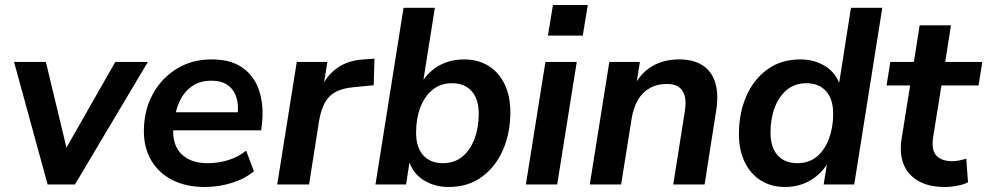

<svg xmlns="http://www.w3.org/2000/svg" viewBox="-20 -736 3939 766"><path d="M170 0 36 -489H163L254 -110H224L440 -489H570L279 0Z M797 10Q723 10 668.5 -17.5Q614 -45 584 -95Q554 -145 554 -212Q554 -294 588.5 -358.5Q623 -423 684 -461Q745 -499 824 -499Q904 -499 951 -463.5Q998 -428 1015.5 -369.5Q1033 -311 1025 -242L1022 -216H654L664 -288H944L927 -273Q933 -313 924 -344.5Q915 -376 890.5 -395Q866 -414 823 -414Q779 -414 749 -394Q719 -374 702 -342.5Q685 -311 679 -275L674 -244Q666 -195 679.5 -159.5Q693 -124 726 -104.5Q759 -85 808 -85Q852 -85 891.5 -97.5Q931 -110 962 -135L993 -53Q958 -23 905.5 -6.5Q853 10 797 10Z M1086 0 1164 -489H1286L1267 -371H1257Q1275 -426 1319.5 -460.5Q1364 -495 1431 -499L1474 -502L1471 -396L1390 -388Q1345 -384 1317 -368Q1289 -352 1274.5 -323.5Q1260 -295 1253 -254L1213 0Z M1770 10Q1714 10 1670.5 -17Q1627 -44 1610 -97H1615L1600 0H1478L1590 -705H1715L1666 -397H1656Q1674 -429 1700 -452Q1726 -475 1759.5 -487Q1793 -499 1831 -499Q1887 -499 1928.5 -473.5Q1970 -448 1993 -400.5Q2016 -353 2016 -288Q2016 -205 1986.5 -137.5Q1957 -70 1902 -30Q1847 10 1770 10ZM1747 -85Q1793 -85 1824.5 -111Q1856 -137 1873 -182Q1890 -227 1890 -282Q1890 -341 1861.5 -372.5Q1833 -404 1783 -404Q1738 -404 1706 -378Q1674 -352 1657 -307.5Q1640 -263 1640 -207Q1640 -148 1668.5 -116.5Q1697 -85 1747 -85Z M2166 -594 2186 -716H2325L2305 -594ZM2078 0 2156 -489H2281L2203 0Z M2333 0 2411 -489H2533L2517 -390H2509Q2534 -443 2580.5 -471Q2627 -499 2690 -499Q2744 -499 2780.5 -477Q2817 -455 2832.5 -409.5Q2848 -364 2837 -293L2791 0H2666L2712 -291Q2718 -328 2712 -352Q2706 -376 2688.5 -388.5Q2671 -401 2640 -401Q2601 -401 2571.5 -384Q2542 -367 2524.5 -336.5Q2507 -306 2500 -263L2458 0Z M3112 10Q3057 10 3015.5 -16Q2974 -42 2951 -89.5Q2928 -137 2928 -201Q2928 -285 2957.5 -352.5Q2987 -420 3042 -459.5Q3097 -499 3173 -499Q3229 -499 3272.5 -472Q3316 -445 3333 -392L3326 -393L3375 -705H3500L3388 0H3266L3281 -92H3287Q3269 -61 3243 -38Q3217 -15 3184 -2.5Q3151 10 3112 10ZM3161 -85Q3207 -85 3238.5 -111Q3270 -137 3287 -182Q3304 -227 3304 -282Q3304 -341 3275.5 -372.5Q3247 -404 3197 -404Q3152 -404 3120 -378Q3088 -352 3071 -307.5Q3054 -263 3054 -207Q3054 -148 3082.5 -116.5Q3111 -85 3161 -85Z M3750 10Q3685 10 3643 -14.5Q3601 -39 3584.5 -82Q3568 -125 3577 -182L3611 -395H3517L3532 -489H3626L3649 -635H3774L3751 -489H3899L3884 -395H3736L3703 -190Q3695 -138 3715.5 -115.5Q3736 -93 3779 -93Q3794 -93 3808 -96Q3822 -99 3835 -103L3842 -9Q3826 0 3800 5Q3774 10 3750 10Z"/></svg>

Font: Nunito Sans 12pt
Style: Bold Italic
Weight: 700
Italic angle: -9°
Designer: Vernon Adams
Foundry: Vernon Adams
Version: Version 3.101;gftools[0.9.27]